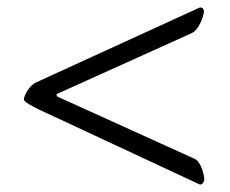

<svg xmlns="http://www.w3.org/2000/svg" viewBox="-20 -505 618 515"><path d="M136 -245C131 -247 130 -252 135 -254L494 -416C514 -425 527 -463 527 -475C527 -481 523 -485 517 -485C516 -485 515 -484 514 -484L77 -284C57 -275 44 -247 44 -238C44 -232 68 -219 85 -211L514 -11C515 -11 516 -10 517 -10C523 -10 528 -18 528 -23C528 -32 521 -70 502 -79Z"/></svg>

Font: EB Garamond SC 08
Style: Regular
Weight: 400
Version: Version 0.016